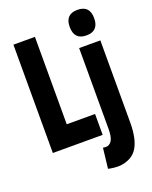

<svg xmlns="http://www.w3.org/2000/svg" viewBox="-176 -860 923 1166"><g transform="rotate(-20 286.0 -277.0)"><path d="M35 0V-700H174V-135H357V0ZM472 -601Q393 -601 393 -684Q393 -766 472 -766Q551 -766 551 -684Q551 -601 472 -601ZM540 -544V-13Q540 92 506.5 147.5Q473 203 394 212Q358 214 317 205L332 74Q349 77 361 75Q383 68 393 45Q403 22 403 -23V-544Z"/></g></svg>

Font: Georama Condensed
Style: Bold
Weight: 700
Width: 3
Designer: Jean-Baptiste Levee
Foundry: Production Type
Version: Version 1.000